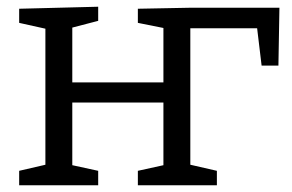

<svg xmlns="http://www.w3.org/2000/svg" viewBox="-20 -551 867 571"><path d="M546 -528H811L808 -356H758L743 -481L755 -467H541L546 -480V-39L529 -65L625 -43V0H390V-43L481 -63L466 -39V-268L489 -246H173L195 -268V-39L180 -63L272 -43V0H37V-43L132 -65L115 -39V-487L136 -461L37 -483V-525L272 -531V-489L176 -464L195 -488V-284L173 -306H489L466 -284V-487L480 -465L390 -483V-525Z"/></svg>

Font: Pack4
Style: Regular
Weight: 400
Version: Version 2.002